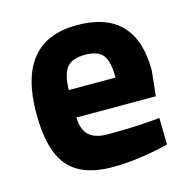

<svg xmlns="http://www.w3.org/2000/svg" viewBox="-84 -594 677 687"><g transform="rotate(-15 255.0 -250.0)"><path d="M466 -193H172Q173 -147 196 -126.5Q219 -106 264 -106Q357 -106 430 -112L458 -115L460 -16Q347 12 252 12Q139 12 88 -48Q37 -108 37 -243Q37 -512 258 -512Q476 -512 476 -286ZM171 -295H344Q344 -355 325.5 -378.5Q307 -402 259 -402Q211 -402 191.5 -377.5Q172 -353 171 -295Z"/></g></svg>

Font: Sunflower
Style: Bold
Weight: 700
Designer: JIKJI
Foundry: JIKJI
Version: Version 1.00